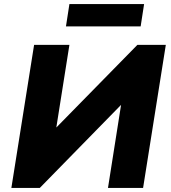

<svg xmlns="http://www.w3.org/2000/svg" viewBox="-20 -926 841 946"><path d="M36 0 148 -705H322L255 -282L246 -286L657 -705H797L685 0H512L579 -425L588 -421L176 0ZM305 -796 322 -906H690L673 -796Z"/></svg>

Font: Nunito Sans 9pt Black
Style: Italic
Weight: 900
Italic angle: -9°
Version: Version 3.101;gftools[0.9.27]